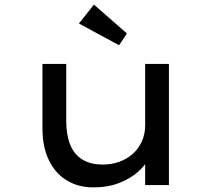

<svg xmlns="http://www.w3.org/2000/svg" viewBox="-20 -802 916 832"><path d="M384 10Q319 10 269 -20.5Q219 -51 191.5 -108.5Q164 -166 164 -244V-525H267V-279Q267 -218 284 -175.5Q301 -133 336.5 -111Q372 -89 426 -89Q464 -89 497 -101Q530 -113 555 -135Q580 -157 594.5 -189Q609 -221 609 -259V-525H712V0H609V-110L627 -122Q614 -90 580.5 -59.5Q547 -29 497.5 -9.5Q448 10 384 10ZM496 -606 322 -700 387 -782 530 -657Z"/></svg>

Font: Lexend Peta
Style: Regular
Weight: 400
Designer: Bonnie Shaver-Troup, Thomas Jockin
Foundry: Lexend
Version: Version 1.007